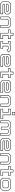

<svg xmlns="http://www.w3.org/2000/svg" viewBox="4600 -5390 790 10030"><g transform="rotate(90 4995.0 -375.0)"><path d="M622.5 -540 725.5 -437V-294.5L622.5 -191.5H204V-172L234.5 -141.5H718.5V0H165.5L62.5 -103V-437L165.5 -540ZM612 -518H175.5L83.5 -426V-113L175 -21.5H695.5V-119H224L181 -162V-212.5H613L703.5 -303V-427ZM563.5 -420.5 606 -378V-340L572.5 -306H181V-377L224.5 -420.5ZM553.5 -398.5H234.5L204 -368V-328H563.5L584.5 -349V-368Z M850.5 0V-437L953.5 -540H1334L1437 -437V0H1296V-368L1265.5 -398.5H1022L991.5 -368V0ZM872.5 -22H970V-378L1013 -420.5H1275L1318 -378V-22H1415V-427L1324 -518.5H964L872.5 -427Z M1700.5 0V-399H1529.5V-540H1700.5V-677H1842V-540H2012.5V-399H1842V-141.5H2009V0ZM1722.5 -21.5H1987V-119H1820V-421H1991V-518.5H1820V-655.5H1722.5V-518.5H1551V-421H1722.5Z M2137.5 0V-141H2254.5V-391.5L2247 -399H2138.5V-540H2285L2319 -500L2357.5 -540H2605L2714.5 -430.5L2605.5 -324.5L2536.5 -398.5H2426.5L2396 -368V-140.5H2513V0ZM2159 -22H2492V-119H2374V-379L2415.5 -420H2548L2608.5 -355.5L2684 -430L2596.5 -518H2366L2319 -469.5L2275.5 -518H2159.5V-420.5H2255L2276.5 -398V-119H2159Z M3362.5 -540 3465.5 -437V-294.5L3362.5 -191.5H2944V-172L2974.5 -141.5H3458.5V0H2905.5L2802.5 -103V-437L2905.5 -540ZM3352 -518H2915.5L2823.5 -426V-113L2915 -21.5H3435.5V-119H2964L2921 -162V-212.5H3353L3443.5 -303V-427ZM3303.5 -420.5 3346 -378V-340L3312.5 -306H2921V-377L2964.5 -420.5ZM3293.5 -398.5H2974.5L2944 -368V-328H3303.5L3324.5 -349V-368Z M3729 0V-399H3558V-540H3729V-677H3870.5V-540H4041V-399H3870.5V-141.5H4037.5V0ZM3751 -21.5H4015.5V-119H3848.5V-421H4019.5V-518.5H3848.5V-655.5H3751V-518.5H3579.5V-421H3751Z M4726 -540 4829 -437V-294.5L4726 -191.5H4307.5V-172L4338 -141.5H4822V0H4269L4166 -103V-437L4269 -540ZM4715.5 -518H4279L4187 -426V-113L4278.5 -21.5H4799V-119H4327.5L4284.5 -162V-212.5H4716.5L4807 -303V-427ZM4667 -420.5 4709.5 -378V-340L4676 -306H4284.5V-377L4328 -420.5ZM4657 -398.5H4338L4307.5 -368V-328H4667L4688 -349V-368Z M4954 0V-437L5057 -540H5437.5L5540.5 -437V0H5399.5V-368L5369 -398.5H5125.5L5095 -368V0ZM4976 -22H5073.5V-378L5116.5 -420.5H5378.5L5421.5 -378V-22H5518.5V-427L5427.5 -518.5H5067.5L4976 -427Z M5832 -618.5V-750H5993V-618.5ZM5855.5 -639.5H5969.5V-730.5H5855.5ZM5665.5 0V-141.5H5852V-398.5H5665.5V-540H5993V-141.5H6180V0ZM5687.5 -22H6158.5V-119.5H5970.5V-518.5H5687.5V-420.5H5873V-119.5H5687.5Z M6272.5 0V-437L6375.5 -540H6622L6674 -489L6725.5 -540H6972.5L7075.5 -437V0H6934V-368L6903.5 -398.5H6775L6744.5 -368V-30H6603V-368L6572.5 -398.5H6444.5L6414 -368V0ZM6294.5 -22H6392V-378L6435 -421H6581L6625 -377.5V-51H6722.5V-377.5L6766.5 -421H6913L6956 -378V-22H7053.5V-427L6962 -518.5H6733.5L6674 -459.5L6614 -518.5H6386L6294.5 -427Z M7760.5 -540 7863.5 -437V-294.5L7760.5 -191.5H7342V-172L7372.5 -141.5H7856.5V0H7303.5L7200.5 -103V-437L7303.5 -540ZM7750 -518H7313.5L7221.5 -426V-113L7313 -21.5H7833.5V-119H7362L7319 -162V-212.5H7751L7841.5 -303V-427ZM7701.5 -420.5 7744 -378V-340L7710.5 -306H7319V-377L7362.5 -420.5ZM7691.5 -398.5H7372.5L7342 -368V-328H7701.5L7722.5 -349V-368Z M7988.5 0V-437L8091.5 -540H8472L8575 -437V0H8434V-368L8403.5 -398.5H8160L8129.5 -368V0ZM8010.5 -22H8108V-378L8151 -420.5H8413L8456 -378V-22H8553V-427L8462 -518.5H8102L8010.5 -427Z M8838.5 0V-399H8667.5V-540H8838.5V-677H8980V-540H9150.5V-399H8980V-141.5H9147V0ZM8860.5 -21.5H9125V-119H8958V-421H9129V-518.5H8958V-655.5H8860.5V-518.5H8689V-421H8860.5Z M9378.5 0 9275.5 -103V-437L9378.5 -540H9824L9927 -437V-103L9824 0ZM9390 -22H9814L9905 -113V-427L9814 -518.5H9389L9297.5 -427V-114ZM9439 -119.5 9395.5 -163V-378L9438.5 -420.5H9764.5L9807.5 -378V-162L9764.5 -119.5ZM9447.5 -141.5H9755L9785.5 -172V-368L9755 -398.5H9447.5L9417 -368V-172Z"/></g></svg>

Font: Tourney Expanded ExtraLight
Style: Regular
Weight: 200
Width: 7
Designer: Tyler Finck
Foundry: Etcetera Type Co
Version: Version 1.010; ttfautohint (v1.8.3)